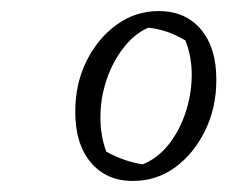

<svg xmlns="http://www.w3.org/2000/svg" viewBox="-20 -732 411 347"><path d="M220 -405Q172 -405 144 -438.5Q116 -472 116 -530Q116 -581 136.5 -622Q157 -663 191 -687.5Q225 -712 267 -712Q315 -712 343 -679Q371 -646 371 -588Q371 -537 350.5 -495.5Q330 -454 296.5 -429.5Q263 -405 220 -405ZM238 -435Q265 -446 284.5 -470.5Q304 -495 315 -527.5Q326 -560 326.5 -594.5Q327 -629 315 -659Q298 -669 282 -674.5Q266 -680 248 -682Q223 -671 203.5 -646Q184 -621 173 -589Q162 -557 161.5 -522.5Q161 -488 172 -458Q188 -449 205.5 -443Q223 -437 238 -435Z"/></svg>

Font: Piazzolla Thin ExtraLight
Style: Italic
Weight: 250
Italic angle: -11.3°
Version: Version 2.005